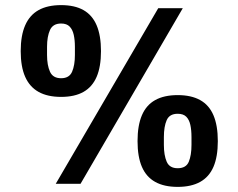

<svg xmlns="http://www.w3.org/2000/svg" viewBox="-20 -719 932 751"><path d="M198 0 599 -687H695L295 0ZM219 -340Q166 -340 131 -359.5Q96 -379 78.5 -418.5Q61 -458 61 -519Q61 -580 78.5 -620Q96 -660 131 -679.5Q166 -699 219 -699Q272 -699 306.5 -679.5Q341 -660 358 -620Q375 -580 375 -519Q375 -458 358 -418.5Q341 -379 306.5 -359.5Q272 -340 219 -340ZM219 -413Q251 -413 262 -438.5Q273 -464 273 -504V-536Q273 -562 268.5 -582.5Q264 -603 252.5 -615Q241 -627 219 -627Q187 -627 175.5 -601.5Q164 -576 164 -536V-504Q164 -464 175.5 -438.5Q187 -413 219 -413ZM675 12Q622 12 587 -7.5Q552 -27 535 -66.5Q518 -106 518 -167Q518 -228 535 -268Q552 -308 587 -327.5Q622 -347 675 -347Q728 -347 763 -327.5Q798 -308 815 -268Q832 -228 832 -167Q832 -106 815 -66.5Q798 -27 763 -7.5Q728 12 675 12ZM675 -61Q708 -61 718.5 -86.5Q729 -112 729 -152V-183Q729 -210 724.5 -230.5Q720 -251 708.5 -262.5Q697 -274 675 -274Q643 -274 632 -249Q621 -224 621 -183V-152Q621 -112 632 -86.5Q643 -61 675 -61Z"/></svg>

Font: Archivo SemiCondensed ExtraBold
Style: Regular
Weight: 800
Width: 4
Designer: Hector Gatti
Foundry: Omnibus-Type
Version: Version 2.001